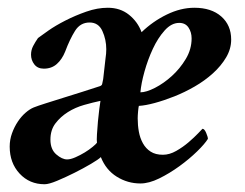

<svg xmlns="http://www.w3.org/2000/svg" viewBox="-20 -467 631 495"><path d="M153 -56Q162 -56 174.5 -61.5Q187 -67 198.5 -74Q210 -81 219 -88.5Q228 -96 230 -99Q229 -105 230 -121Q231 -137 232.5 -154Q234 -171 236 -186Q238 -201 239 -207Q220 -203 197 -196.5Q174 -190 155 -178Q136 -166 123 -149Q110 -132 110 -107Q110 -82 125 -69Q140 -56 153 -56ZM442 -408Q422 -408 404.5 -388.5Q387 -369 374 -341Q361 -313 352.5 -282.5Q344 -252 342 -229Q357 -229 379.5 -240.5Q402 -252 423 -271Q444 -290 459 -315Q474 -340 474 -368Q474 -384 466 -396Q458 -408 442 -408ZM258 -447Q290 -447 312.5 -429Q335 -411 345 -384Q374 -412 410 -429.5Q446 -447 481 -447Q525 -447 550.5 -424.5Q576 -402 576 -365Q576 -341 563 -319Q550 -297 529 -278Q508 -259 482 -244Q456 -229 429.5 -218.5Q403 -208 379 -201.5Q355 -195 338 -194Q337 -191 336 -180Q335 -169 335 -162Q335 -144 338 -127.5Q341 -111 348.5 -97.5Q356 -84 368.5 -76Q381 -68 400 -68Q417 -68 434.5 -78Q452 -88 466.5 -100.5Q481 -113 491 -123.5Q501 -134 502 -135Q507 -135 511.5 -124.5Q516 -114 516 -109Q508 -96 488 -76.5Q468 -57 442.5 -38.5Q417 -20 390.5 -7Q364 6 342 6Q309 6 281 -11.5Q253 -29 240 -62Q234 -56 214.5 -44.5Q195 -33 172 -21.5Q149 -10 127.5 -1Q106 8 95 8Q56 8 30.5 -19.5Q5 -47 5 -89Q5 -107 11 -123.5Q17 -140 26 -153.5Q35 -167 46 -176.5Q57 -186 67 -190Q77 -194 97.5 -200.5Q118 -207 142 -214.5Q166 -222 191.5 -230Q217 -238 238 -245Q243 -247 243.5 -251Q244 -255 246 -263L252 -316Q253 -322 253.5 -328.5Q254 -335 254 -340Q254 -365 244 -387Q234 -409 211 -409Q187 -409 173.5 -387.5Q160 -366 148 -334Q140 -314 126.5 -302Q113 -290 93 -290Q77 -290 68.5 -301Q60 -312 60 -326Q60 -338 65.5 -348.5Q71 -359 78 -369Q86 -375 104.5 -388Q123 -401 148.5 -414Q174 -427 202.5 -437Q231 -447 258 -447Z"/></svg>

Font: Vermiglione SemiBold
Style: Italic
Weight: 600
Italic angle: -11°
Version: Version 1.000